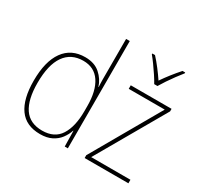

<svg xmlns="http://www.w3.org/2000/svg" viewBox="-160 -966 1227 1178"><g transform="rotate(30 454.0 -376.5)"><path d="M251 10Q151 10 102.5 -58Q54 -126 54 -255Q54 -392 106.5 -465Q159 -538 257 -538Q323 -538 363 -502.5Q403 -467 417 -420H419Q417 -448 417 -474Q417 -500 417 -526V-760H443V0H421L419 -110H417Q407 -79 386.5 -51.5Q366 -24 332.5 -7Q299 10 251 10ZM251 -15Q338 -15 377.5 -77Q417 -139 417 -248V-284Q417 -392 376.5 -452.5Q336 -513 258 -513Q172 -513 126.5 -448Q81 -383 81 -255Q81 -137 122.5 -76Q164 -15 251 -15ZM872 0H562V-20L839 -503H584V-528H873V-510L594 -25H872ZM705 -606Q693 -628 674.5 -656Q656 -684 636.5 -711Q617 -738 601 -757V-763H620Q645 -736 671 -702Q697 -668 717 -638Q760 -701 815 -763H834V-757Q817 -736 797 -709Q777 -682 759 -655Q741 -628 728 -606Z"/></g></svg>

Font: Noto Sans SemiCondensed Thin
Style: Regular
Weight: 100
Width: 4
Designer: Monotype Design Team
Foundry: Monotype Imaging Inc.
Version: Version 2.013; ttfautohint (v1.8.4.7-5d5b)